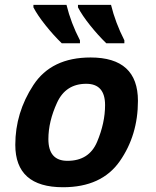

<svg xmlns="http://www.w3.org/2000/svg" viewBox="-20 -767 650 802"><path d="M243.2 15.1Q43.9 15.1 43.9 -162.1Q43.9 -296.4 119.4 -411.6Q194.8 -526.9 358.4 -526.9Q556.2 -526.9 556.2 -345.7Q556.2 -202.1 480.2 -93.5Q404.3 15.1 243.2 15.1ZM261.7 -95.2Q352.1 -95.2 385.5 -174.3Q418.9 -253.4 418.9 -328.1Q418.9 -417 340.3 -417Q254.4 -417 218.3 -338.1Q182.1 -259.3 182.1 -186Q182.1 -95.2 261.7 -95.2ZM314 -586.4H237.8Q203.1 -620.1 170.2 -661.4Q137.2 -702.6 119.6 -736.3V-746.6H257.8Q276.4 -670.4 314 -598.6ZM499.5 -586.4H423.8Q389.2 -620.1 356.2 -661.4Q323.2 -702.6 305.7 -736.3V-746.6H443.8Q461.9 -672.4 499.5 -598.6Z"/></svg>

Font: Cadman
Style: Bold Italic
Weight: 700
Italic angle: -12°
Designer: Paul James MIller
Foundry: High-Logic / Made with FontCreator
Version: Version 2.114;March 28, 2021;FontCreator 13.0.0.2683 64-bit